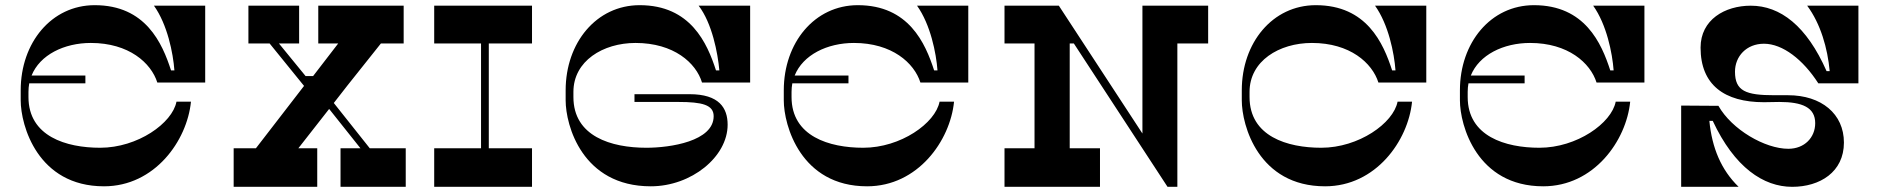

<svg xmlns="http://www.w3.org/2000/svg" viewBox="-20 -722 7275 742"><path d="M331 -556C478 -556 564 -479 588 -403H773V-700H575C627 -627 649 -517 654 -450H641C607 -555 543 -702 346 -702C179 -702 60 -557 60 -373V-334C60 -238 125 -2 382 -2C578 -2 703 -178 718 -329H662C646 -246 512 -151 367 -151C236 -151 90 -195 90 -347V-367C90 -378 91 -389 93 -400H310V-430H102C134 -510 228 -556 331 -556Z M1409 -149 1270 -324 1323 -392 1452 -554H1540V-700H1210V-554H1287L1190 -428H1161L1058 -554H1136V-700H940V-554H1022L1155 -390L969 -149H883V0H1206V-149H1133L1252 -301L1373 -149H1296V0H1548V-149Z M2036 -554V-700H1658V-554H1839V-149H1658V0H2036V-149H1869V-554Z M2436 -556C2584 -556 2670 -479 2693 -403H2879V-700H2680C2732 -632 2754 -517 2760 -450H2747C2713 -555 2649 -702 2452 -702C2285 -702 2166 -557 2166 -373V-334C2166 -238 2230 -2 2495 -2C2652 -2 2792 -116 2792 -240C2792 -305 2759 -358 2645 -358H2432V-328H2602C2693 -328 2738 -317 2738 -273C2738 -176 2570 -151 2478 -151C2342 -151 2196 -195 2196 -347V-367C2196 -486 2310 -556 2436 -556Z M3280 -556C3427 -556 3513 -479 3537 -403H3722V-700H3524C3576 -627 3598 -517 3603 -450H3590C3556 -555 3492 -702 3295 -702C3128 -702 3009 -557 3009 -373V-334C3009 -238 3074 -2 3331 -2C3527 -2 3652 -178 3667 -329H3611C3595 -246 3461 -151 3316 -151C3185 -151 3039 -195 3039 -347V-367C3039 -378 3040 -389 3042 -400H3259V-430H3051C3083 -510 3177 -556 3280 -556Z M4649 -700H4395V-206L4072 -700H3862V-554H3978V-149H3862V0H4231V-149H4114V-554H4130L4492 0H4530V-554H4649Z M5050 -556C5197 -556 5283 -479 5307 -403H5492V-700H5294C5346 -627 5368 -517 5373 -450H5360C5326 -555 5262 -702 5065 -702C4898 -702 4779 -557 4779 -373V-334C4779 -238 4843 -2 5101 -2C5297 -2 5422 -178 5437 -329H5381C5365 -246 5231 -151 5086 -151C4955 -151 4809 -195 4809 -347V-367C4809 -486 4923 -556 5050 -556Z M5893 -556C6040 -556 6126 -479 6150 -403H6335V-700H6137C6189 -627 6211 -517 6216 -450H6203C6169 -555 6105 -702 5908 -702C5741 -702 5622 -557 5622 -373V-334C5622 -238 5687 -2 5944 -2C6140 -2 6265 -178 6280 -329H6224C6208 -246 6074 -151 5929 -151C5798 -151 5652 -195 5652 -347V-367C5652 -378 5653 -389 5655 -400H5872V-430H5664C5696 -510 5790 -556 5893 -556Z M6477 -314V0H6699C6632 -65 6596 -150 6586 -255H6599C6683 -75 6795 0 6906 0C7013 0 7106 -57 7106 -171C7106 -282 7019 -354 6890 -354H6837C6727 -354 6685 -370 6685 -445C6685 -504 6729 -553 6797 -553C6869 -553 6948 -492 7007 -400H7162V-700H6964C7016 -630 7043 -535 7051 -447H7039C6962 -622 6860 -700 6746 -700C6646 -700 6552 -646 6552 -538C6552 -394 6644 -327 6797 -327C6817 -327 6837 -328 6856 -328C6945 -328 6995 -307 6995 -246C6995 -191 6954 -147 6891 -147C6801 -147 6673 -221 6621 -313Z"/></svg>

Font: Space Cowgirl Bold
Style: Regular
Weight: 700
Designer: Valery Marier
Foundry: Valery Marier
Version: Version 1.000;hotconv 1.0.109;makeotfexe 2.5.65596